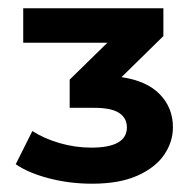

<svg xmlns="http://www.w3.org/2000/svg" viewBox="-20 -762 470 463"><path d="M202 -319Q148 -319 98 -332Q48 -345 18 -366L58 -446Q86 -428 123.5 -417Q161 -406 200 -406Q286 -406 286 -455Q286 -477 267.5 -489.5Q249 -502 207 -502H148V-570L239 -659H36V-742H374V-675L273 -576Q334 -567 365.5 -534.5Q397 -502 397 -455Q397 -420 376 -389Q355 -358 311.5 -338.5Q268 -319 202 -319Z"/></svg>

Font: Montserrat
Style: Bold
Weight: 700
Designer: Julieta Ulanovsky
Foundry: Julieta Ulanovsky
Version: Version 9.000; ttfautohint (v1.8.4.7-5d5b)